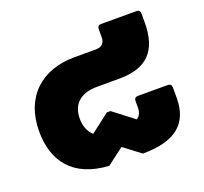

<svg xmlns="http://www.w3.org/2000/svg" viewBox="-113 -762 958 903"><g transform="rotate(-20 366.0 -310.0)"><path d="M525 -253C514 -253 507 -246 507 -235V-202C507 -178 499 -161 483 -151L380 -230H362L267 -157C244 -179 232 -208 232 -245C232 -315 274 -359 360 -359H472C608 -359 674 -424 674 -566V-612C674 -623 667 -630 656 -630H478C467 -630 460 -623 460 -612V-570C460 -542 444 -526 416 -526H308C144 -526 32 -428 32 -254C32 -107 108 0 287 10L370 -53H372L455 10C616 10 694 -52 694 -181V-235C694 -246 687 -253 676 -253Z"/></g></svg>

Font: LINE Seed Sans TH Heavy
Style: Regular
Weight: 900
Designer: Dalton Maag Ltd | Thai characters by Cadson Demak Co.,Ltd.
Foundry: Dalton Maag Ltd
Version: Version 1.003